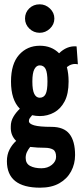

<svg xmlns="http://www.w3.org/2000/svg" viewBox="-20 -694 390 890"><path d="M165 -156Q146 -156 129 -160Q123 -153 118.5 -147Q114 -141 114 -133Q114 -120 138.5 -113Q163 -106 218 -106Q276 -106 302 -73Q328 -40 328 25Q328 66 309.5 100.5Q291 135 255 155.5Q219 176 166 176Q12 176 12 53Q12 23 24 -0.5Q36 -24 55 -41Q43 -52 36 -68.5Q29 -85 30 -108Q30 -132 42 -152.5Q54 -173 72 -190Q31 -231 31 -316Q31 -398 68.5 -440Q106 -482 165 -482Q219 -482 254 -447Q271 -464 291.5 -472.5Q312 -481 335 -479L341 -396Q326 -399 313.5 -395.5Q301 -392 290 -383Q298 -353 298 -316Q298 -259 279.5 -224Q261 -189 230.5 -172.5Q200 -156 165 -156ZM164 -241Q183 -241 191.5 -258Q200 -275 200 -316Q200 -357 191.5 -374Q183 -391 164 -391Q149 -391 139.5 -373.5Q130 -356 130 -316Q130 -276 139 -258.5Q148 -241 164 -241ZM99 38Q99 64 119.5 75Q140 86 172 86Q201 86 220.5 70Q240 54 240 33Q240 7 225.5 -1Q211 -9 188 -9Q171 -9 153.5 -10Q136 -11 120 -13Q111 -2 105 10.5Q99 23 99 38ZM164 -542Q136 -542 116 -561.5Q96 -581 96 -608Q96 -636 115.5 -655Q135 -674 164 -674Q191 -674 211.5 -654.5Q232 -635 232 -608Q232 -581 211.5 -561.5Q191 -542 164 -542Z"/></svg>

Font: Inconsolata ExtraCondensed Black
Style: Regular
Weight: 900
Width: 2
Monospace: yes
Designer: Raph Levien, Cyreal, Brenton Simpson
Foundry: Raph Levien, Cyreal, Google
Version: Version 3.001; ttfautohint (v1.8.2.53-6de2)